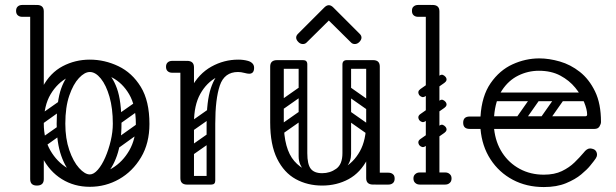

<svg xmlns="http://www.w3.org/2000/svg" viewBox="-20 -746 2489 776"><path d="M343 9Q280 9 230 -22Q180 -53 151 -110Q122 -167 122 -245Q122 -338 152.5 -395Q183 -452 233.5 -478.5Q284 -505 343 -505Q403 -505 458.5 -478.5Q514 -452 549 -395Q584 -338 584 -245Q584 -167 550 -110Q516 -53 461.5 -22Q407 9 343 9ZM343 -41Q392 -41 434 -66.5Q476 -92 502.5 -138Q529 -184 529 -246Q529 -319 502 -365Q475 -411 432.5 -433Q390 -455 343 -455Q297 -455 254.5 -433Q212 -411 184.5 -365Q157 -319 157 -246Q157 -184 183.5 -138Q210 -92 252.5 -66.5Q295 -41 343 -41ZM129 4Q102 4 102 -22V-700Q102 -726 129 -726Q157 -726 157 -700V-22Q157 4 129 4ZM155 -702Q153 -689 146 -685Q142 -678 121 -678H70Q58 -678 51 -685Q45 -691 45 -702Q45 -713 51 -719Q58 -726 70 -726H121Q132 -726 138 -724.5Q144 -723 145 -721Q149 -717 152 -712Q155 -707 155 -702ZM430 -150Q420 -165 434 -174L534 -245Q548 -256 558 -241Q568 -227 555 -217L455 -145Q450 -141 442.5 -142Q435 -143 430 -150ZM446 -255Q437 -269 450 -279L527 -333Q542 -343 551 -329Q562 -314 548 -305L471 -250Q466 -246 458.5 -247Q451 -248 446 -255ZM133 -157Q123 -172 137 -181L214 -235Q229 -245 238 -231Q249 -216 235 -207L158 -152Q152 -148 145 -149Q138 -150 133 -157ZM133 -255Q123 -270 137 -279L214 -333Q229 -343 238 -329Q249 -314 235 -305L158 -250Q152 -246 145 -247Q138 -248 133 -255ZM340 -7Q306 -9 276 -36.5Q246 -64 227.5 -116.5Q209 -169 209 -245Q209 -338 227.5 -389Q246 -440 276 -460.5Q306 -481 340 -481L343 -455Q322 -455 299 -430.5Q276 -406 260 -359.5Q244 -313 244 -246Q244 -186 260 -139.5Q276 -93 299.5 -67Q323 -41 343 -41ZM340 -7 343 -41Q359 -41 375.5 -60Q392 -79 405.5 -110Q419 -141 427.5 -177Q436 -213 436 -246Q436 -308 422.5 -355Q409 -402 387.5 -428.5Q366 -455 343 -455L340 -481Q374 -481 404 -460.5Q434 -440 452.5 -389Q471 -338 471 -245Q471 -169 452.5 -116.5Q434 -64 404 -36.5Q374 -9 340 -7Z M721 -240Q721 -331 752 -389.5Q783 -448 834 -476.5Q885 -505 943 -505Q964 -505 982 -500Q993 -497 1000 -490Q1007 -483 1007 -472Q1007 -448 987 -448Q980 -448 967 -451.5Q954 -455 942 -455Q896 -455 855.5 -433.5Q815 -412 789.5 -366.5Q764 -321 764 -249ZM736 0Q709 0 709 -26V-474Q709 -500 736 -500Q764 -500 764 -474V-26Q764 0 736 0ZM761 -476Q761 -470 757.5 -465.5Q754 -461 752 -459Q749 -456 743.5 -454Q738 -452 727 -452H676Q664 -452 657 -459Q651 -465 651 -476Q651 -487 657 -493Q664 -500 676 -500H727Q738 -500 744 -498.5Q750 -497 751 -495Q755 -491 758 -486Q761 -481 761 -476ZM831 0Q815 0 815 -16V-245Q815 -338 832 -389Q849 -440 877 -460.5Q905 -481 939 -481L942 -455Q887 -455 868.5 -400.5Q850 -346 850 -246V-16Q850 0 834 0ZM718 -17Q718 -35 736 -35H832Q850 -35 850 -17Q850 0 831 0H735Q718 0 718 -17ZM764 -221Q749 -210 740 -224Q736 -229 735.5 -236Q735 -243 743 -249L820 -303Q835 -313 845 -299Q849 -293 848.5 -286.5Q848 -280 841 -275ZM762 -122Q747 -111 738 -125Q734 -130 733.5 -137Q733 -144 741 -150L818 -204Q833 -214 843 -200Q847 -194 846.5 -187.5Q846 -181 839 -176Z M1282 4Q1223 4 1175.5 -22Q1128 -48 1100 -104.5Q1072 -161 1072 -251H1127Q1127 -144 1169.5 -95Q1212 -46 1282 -46Q1328 -46 1368.5 -67.5Q1409 -89 1434.5 -134.5Q1460 -180 1460 -251H1495Q1495 -161 1466 -104.5Q1437 -48 1389 -22Q1341 4 1282 4ZM1100 -225Q1072 -225 1072 -251V-477Q1072 -503 1100 -503Q1127 -503 1127 -477V-251Q1127 -225 1100 -225ZM1488 0Q1460 0 1460 -26V-477Q1460 -503 1488 -503Q1515 -503 1515 -477V-26Q1515 0 1488 0ZM1465 -24Q1465 -29 1468 -34Q1471 -39 1475 -43Q1477 -45 1482.5 -46.5Q1488 -48 1499 -48H1550Q1562 -48 1569 -41Q1575 -36 1575 -24Q1575 -13 1569 -7Q1562 0 1550 0H1499Q1478 0 1474 -7Q1467 -11 1465 -24ZM1205 -503Q1222 -503 1222 -486V-124Q1222 -107 1205 -107Q1187 -107 1187 -123V-485Q1187 -503 1205 -503ZM1282 -46Q1314 -46 1339 -64Q1364 -82 1364 -127V-222H1399V-124Q1399 -94 1381 -72.5Q1363 -51 1333.5 -39Q1304 -27 1271 -27ZM1282 -46 1292 -27Q1243 -27 1215 -52Q1187 -77 1187 -114V-222H1222V-127Q1222 -82 1236 -64Q1250 -46 1282 -46ZM1504 -486Q1504 -468 1486 -468H1383Q1365 -468 1365 -486Q1365 -503 1384 -503H1487Q1504 -503 1504 -486ZM1220 -486Q1220 -468 1202 -468H1099Q1081 -468 1081 -486Q1081 -503 1100 -503H1203Q1220 -503 1220 -486ZM1489 -305Q1479 -292 1466 -301L1372 -367Q1358 -376 1369 -392Q1379 -405 1392 -396L1486 -330Q1491 -326 1492.5 -319.5Q1494 -313 1489 -305ZM1489 -207Q1479 -194 1466 -203L1372 -269Q1358 -278 1369 -294Q1379 -307 1392 -298L1486 -232Q1491 -228 1492.5 -221.5Q1494 -215 1489 -207ZM1382 -503Q1399 -503 1399 -486V-154Q1399 -137 1382 -137Q1364 -137 1364 -153V-485Q1364 -503 1382 -503ZM1478 -503Q1495 -503 1495 -486V-154Q1495 -137 1478 -137Q1460 -137 1460 -153V-485Q1460 -503 1478 -503ZM1129 -308Q1114 -297 1105 -311Q1101 -316 1100.5 -323Q1100 -330 1108 -336L1185 -390Q1200 -400 1210 -386Q1214 -380 1213.5 -373.5Q1213 -367 1206 -362ZM1129 -210Q1114 -199 1105 -213Q1101 -218 1100.5 -225Q1100 -232 1108 -238L1185 -292Q1200 -302 1210 -288Q1214 -282 1213.5 -275.5Q1213 -269 1206 -264ZM1219 -574Q1213 -568 1204 -568Q1194 -568 1186 -576Q1177 -585 1177 -594Q1177 -602 1184 -609L1291 -716Q1300 -725 1309 -725Q1318 -725 1327 -716L1434 -609Q1441 -602 1441 -594Q1441 -585 1432 -576Q1424 -568 1414 -568Q1405 -568 1399 -574L1309 -663Z M1728 0Q1701 0 1701 -26V-700Q1701 -726 1728 -726Q1756 -726 1756 -700V-26Q1756 0 1728 0ZM1755 -702Q1753 -689 1746 -685Q1742 -678 1721 -678H1670Q1658 -678 1651 -685Q1645 -691 1645 -702Q1645 -714 1651 -719Q1658 -726 1670 -726H1721Q1732 -726 1738 -724.5Q1744 -723 1745 -721Q1749 -717 1752 -712Q1755 -707 1755 -702ZM1651 -25Q1651 -36 1658 -42Q1665 -49 1677 -49H1726Q1738 -49 1745 -43Q1752 -36 1752 -25Q1752 -13 1745 -6Q1738 0 1726 0H1677Q1665 0 1658 -7Q1651 -13 1651 -25ZM1805 -25Q1805 -13 1798 -7Q1791 0 1779 0H1730Q1719 0 1711 -6Q1704 -13 1704 -25Q1704 -36 1711 -43Q1719 -49 1730 -49H1779Q1791 -49 1798 -42Q1805 -36 1805 -25ZM1699 -357Q1692 -352 1685.5 -354Q1679 -356 1674 -362Q1670 -369 1671 -375Q1672 -381 1679 -386L1756 -440Q1764 -446 1770.5 -443Q1777 -440 1781 -435Q1786 -428 1784.5 -422Q1783 -416 1776 -411ZM1699 -155Q1692 -150 1685.5 -152Q1679 -154 1674 -160Q1670 -167 1671 -173Q1672 -179 1679 -184L1756 -238Q1764 -244 1770.5 -241Q1777 -238 1781 -233Q1786 -226 1784.5 -220Q1783 -214 1776 -209ZM1699 -256Q1692 -251 1685.5 -253Q1679 -255 1674 -261Q1670 -268 1671 -274Q1672 -280 1679 -285L1756 -339Q1764 -345 1770.5 -342Q1777 -339 1781 -334Q1786 -327 1784.5 -321Q1783 -315 1776 -310Z M2178 10Q2108 10 2052.5 -19.5Q1997 -49 1962.5 -102Q1928 -155 1922 -225H1878Q1852 -225 1852 -250Q1852 -275 1878 -275H1922Q1927 -358 1963 -410Q1999 -462 2051.5 -486Q2104 -510 2160 -510Q2199 -510 2242.5 -497.5Q2286 -485 2323.5 -455.5Q2361 -426 2385 -376.5Q2409 -327 2409 -253Q2409 -245 2403 -235Q2397 -225 2383 -225H1977Q1983 -170 2010 -128.5Q2037 -87 2080.5 -63.5Q2124 -40 2178 -40Q2221 -40 2251 -54.5Q2281 -69 2302 -89.5Q2323 -110 2339 -129Q2345 -137 2351.5 -141.5Q2358 -146 2365 -146Q2369 -146 2374.5 -144.5Q2380 -143 2383 -141Q2393 -134 2393 -120Q2393 -114 2388 -106Q2383 -98 2365 -76Q2353 -61 2329 -41Q2305 -21 2267.5 -5.5Q2230 10 2178 10ZM1977 -276H2345Q2353 -276 2353 -283Q2353 -303 2341 -332.5Q2329 -362 2305 -391.5Q2281 -421 2244.5 -440.5Q2208 -460 2158 -460Q2114 -460 2074.5 -440.5Q2035 -421 2008.5 -380.5Q1982 -340 1977 -276ZM2263 -372H2366V-337H2263ZM2157 -366Q2170 -356 2161 -343L2095 -249Q2086 -235 2070 -246Q2057 -256 2066 -269L2132 -363Q2136 -368 2143 -369.5Q2150 -371 2157 -366ZM2255 -366Q2268 -356 2259 -343L2193 -249Q2184 -235 2168 -246Q2155 -256 2164 -269L2230 -363Q2234 -368 2241 -369.5Q2248 -371 2255 -366ZM1959 -259Q1959 -276 1976 -276H2308Q2325 -276 2325 -259Q2325 -241 2309 -241H1977Q1959 -241 1959 -259ZM1959 -355Q1959 -372 1976 -372H2308Q2325 -372 2325 -355Q2325 -337 2309 -337H1977Q1959 -337 1959 -355Z"/></svg>

Font: Agu Display Uzo
Style: Regular
Weight: 400
Version: Version 1.103